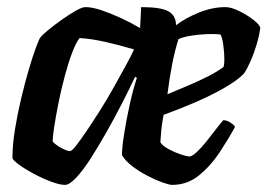

<svg xmlns="http://www.w3.org/2000/svg" viewBox="-20 -520 752 540"><path d="M163 0Q148 0 124 -9Q100 -18 75.5 -31Q51 -44 34 -56.5Q17 -69 15 -75Q15 -112 22 -155.5Q29 -199 39.5 -243Q50 -287 61 -324.5Q72 -362 81 -386Q90 -410 93 -414Q98 -421 115 -435Q132 -449 153 -464Q174 -479 192.5 -489.5Q211 -500 220 -500Q239 -500 264.5 -491.5Q290 -483 318.5 -470Q347 -457 374 -441L377 -500Q433 -500 454 -488Q475 -476 475 -449Q501 -469 539 -484.5Q577 -500 614 -500Q630 -500 652.5 -489Q675 -478 693 -464Q711 -450 712 -441Q709 -419 701.5 -394Q694 -369 684.5 -347.5Q675 -326 666 -313Q648 -294 609.5 -272Q571 -250 525 -230.5Q479 -211 440 -197Q435 -169 433.5 -152.5Q432 -136 431 -120Q437 -110 453.5 -101Q470 -92 487.5 -86Q505 -80 513 -80Q520 -80 533 -92Q546 -104 560 -121.5Q574 -139 587 -156Q600 -173 608 -182Q618 -182 628.5 -175Q639 -168 641 -163Q623 -130 598 -92Q573 -54 540 -27Q507 0 464 0Q456 0 436.5 -7Q417 -14 394 -26Q371 -38 351.5 -53Q332 -68 323 -84Q323 -104 329 -142.5Q335 -181 344.5 -224.5Q354 -268 365 -301L360 -304Q344 -270 323 -229Q302 -188 279 -147.5Q256 -107 234.5 -73.5Q213 -40 194 -20Q175 0 163 0ZM177 -95Q182 -95 194.5 -111Q207 -127 224.5 -153Q242 -179 262 -210.5Q282 -242 300 -274.5Q318 -307 333.5 -335Q349 -363 357 -381Q309 -395 272.5 -403Q236 -411 204 -413Q194 -401 183 -372Q172 -343 162 -305.5Q152 -268 144.5 -230.5Q137 -193 132.5 -163.5Q128 -134 128 -122Q137 -112 153 -103.5Q169 -95 177 -95ZM451 -255Q480 -267 509.5 -279.5Q539 -292 565.5 -305.5Q592 -319 609 -332Q610 -336 610.5 -342Q611 -348 611 -353Q611 -372 608 -393.5Q605 -415 600 -423Q584 -425 561 -424Q538 -423 516.5 -419.5Q495 -416 482 -410Q472 -379 464 -338Q456 -297 451 -255Z"/></svg>

Font: Texturina Medium 12pt ExtraBold
Style: Italic
Weight: 800
Italic angle: -11°
Version: Version 1.002